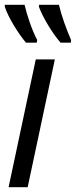

<svg xmlns="http://www.w3.org/2000/svg" viewBox="-28 -785 318 805"><path d="M226 -606H269L270 -617C250 -664 231 -715 219 -765H136L135 -757C151 -713 191 -646 226 -606ZM81 -606H126L128 -617C106 -659 86 -718 75 -765H-8V-757C6 -713 48 -645 81 -606ZM8 0H88L202 -536H122Z"/></svg>

Font: Noto Sans Condensed
Style: Italic
Weight: 400
Width: 3
Italic angle: -12°
Designer: Monotype Design Team
Foundry: Monotype Imaging Inc.
Version: Version 2.013